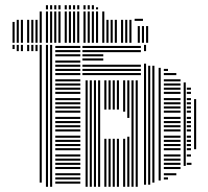

<svg xmlns="http://www.w3.org/2000/svg" viewBox="-20 -716 797 736"><path d="M36 -528H28V-544H36ZM52 -520H44V-544H52ZM68 -520H60V-544H68ZM92 -520H84V-544H92ZM108 -520H100V-544H108ZM124 -520H116V-544H124ZM140 -16H132V-544H140ZM164 0H156V-544H164ZM180 0H172V-544H180ZM288 -12H192V-20H288ZM288 -28H192V-36H288ZM288 -44H192V-52H288ZM288 -68H192V-76H288ZM288 -84H192V-92H288ZM288 -100H192V-108H288ZM288 -116H192V-124H288ZM288 -140H192V-148H288ZM288 -156H192V-164H288ZM288 -172H192V-180H288ZM288 -188H192V-196H288ZM288 -212H192V-220H288ZM288 -228H192V-236H288ZM288 -244H192V-252H288ZM288 -260H192V-268H288ZM288 -284H192V-292H288ZM288 -300H192V-308H288ZM288 -316H192V-324H288ZM288 -332H192V-340H288ZM288 -356H192V-364H288ZM288 -372H192V-380H288ZM288 -388H192V-396H288ZM288 -404H192V-412H288ZM288 -428H192V-436H288ZM288 -444H192V-452H288ZM288 -460H192V-468H288ZM288 -476H192V-484H288ZM288 -500H192V-508H288ZM288 -516H192V-524H288ZM288 -532H192V-540H288ZM316 0H308V-408H316ZM332 0H324V-408H332ZM348 0H340V-408H348ZM364 0H356V-408H364ZM388 0H380V-184H388ZM388 -296H380V-408H388ZM404 0H396V-184H404ZM404 -296H396V-408H404ZM420 0H412V-184H420ZM420 -296H412V-408H420ZM436 0H428V-184H436ZM436 -296H428V-408H436ZM460 0H452V-184H460ZM460 -288H452V-408H460ZM476 0H468V-192H476ZM476 -264H468V-408H476ZM492 0H484V-240H492ZM492 -240H484V-408H492ZM508 0H500V-408H508ZM520 -428H296V-436H520ZM520 -444H296V-452H520ZM520 -460H296V-468H520ZM376 -484H296V-492H376ZM376 -500H296V-508H376ZM520 -516H296V-524H520ZM520 -532H296V-540H520ZM540 -8H532V-472H540ZM556 -8H548V-464H556ZM572 -16H564V-464H572ZM596 -24H588V-456H596ZM624 -28H608V-36H624ZM656 -44H608V-52H656ZM672 -68H608V-76H672ZM672 -84H608V-92H672ZM672 -100H608V-108H672ZM672 -116H608V-124H672ZM672 -140H608V-148H672ZM672 -156H608V-164H672ZM672 -172H608V-180H672ZM672 -188H608V-196H672ZM672 -212H608V-220H672ZM672 -228H608V-236H672ZM672 -244H608V-252H672ZM672 -260H608V-268H672ZM672 -284H608V-292H672ZM672 -300H608V-308H672ZM672 -316H608V-324H672ZM672 -332H608V-340H672ZM672 -356H608V-364H672ZM672 -372H608V-380H672ZM672 -388H608V-396H672ZM672 -404H608V-412H672ZM656 -428H608V-436H656ZM624 -444H608V-452H624ZM540 -520H532V-544H540ZM692 -80H684V-400H692ZM714 -84H696V-92H714ZM712 -116H696V-124H712ZM712 -140H696V-148H712ZM712 -156H696V-164H712ZM712 -172H696V-180H712ZM712 -188H696V-196H712ZM712 -212H696V-220H712ZM712 -228H696V-236H712ZM712 -244H696V-252H712ZM712 -260H696V-268H712ZM712 -284H696V-292H712ZM712 -300H696V-308H712ZM712 -316H696V-324H712ZM712 -332H696V-340H712ZM712 -356H696V-364H712ZM712 -372H696V-380H712ZM732 -144H724V-336H732ZM36 -552H28V-632H36ZM52 -552H44V-640H52ZM68 -552H60V-640H68ZM92 -552H84V-640H92ZM108 -552H100V-640H108ZM124 -552H116V-640H124ZM140 -552H132V-672H140ZM164 -552H156V-672H164ZM180 -552H172V-672H180ZM196 -552H188V-672H196ZM212 -552H204V-672H212ZM236 -552H228V-672H236ZM252 -552H244V-672H252ZM268 -552H260V-672H268ZM284 -552H276V-672H284ZM308 -552H300V-672H308ZM324 -552H316V-672H324ZM340 -552H332V-672H340ZM356 -552H348V-672H356ZM380 -552H372V-672H380ZM396 -552H388V-640H396ZM412 -552H404V-640H412ZM428 -552H420V-640H428ZM452 -552H444V-640H452ZM468 -552H460V-640H468ZM484 -552H476V-640H484ZM516 -552H508V-616H516ZM532 -552H524V-616H532ZM548 -552H540V-616H548ZM528 -636H496V-644H528ZM164 -680H156V-696H164ZM180 -680H172V-696H180ZM196 -680H188V-696H196ZM212 -680H204V-696H212ZM236 -680H228V-696H236ZM252 -680H244V-696H252ZM268 -680H260V-696H268ZM284 -680H276V-696H284ZM308 -680H300V-696H308ZM324 -680H316V-696H324ZM340 -680H332V-696H340ZM356 -680H348V-688H356Z"/></svg>

Font: Rubik Lines
Style: Regular
Weight: 400
Designer: Hubert and Fischer, NaN
Foundry: Hubert and Fischer, NaN
Version: Version 2.201